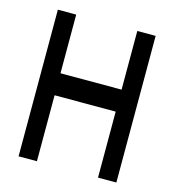

<svg xmlns="http://www.w3.org/2000/svg" viewBox="-92 -615 672 741"><g transform="rotate(15 244.0 -244.0)"><path d="M122.1 -537.1V-302.7H366.2V-537.1H439.5V48.8H366.2V-214.8H122.1V48.8H48.8V-537.1Z"/></g></svg>

Font: Gap Sans
Style: Bold
Weight: 400
Designer: Alexandre Liziard and Etienne Ozeray
Foundry: Interstices.io
Version: Version 1.610